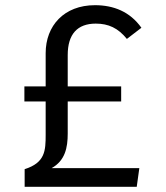

<svg xmlns="http://www.w3.org/2000/svg" viewBox="-20 -720 640 740"><path d="M346 -700C227 -700 156 -621 156 -515V-387H74V-329H156V-201C156 -139 154 -93 75 -68V0H507L517 -72H179C231 -101 241 -151 241 -205V-329H447V-387H241V-508C241 -588 278 -629 349 -629C398 -629 435 -612 469 -570L525 -613C481 -675 418 -700 346 -700Z"/></svg>

Font: FiraMono Nerd Font
Style: Regular
Weight: 400
Designer: Carrois Corporate & Edenspiekermann AG
Foundry: Carrois Corporate GbR & Edenspiekermann AG
Version: Version 003.206;Nerd Fonts 3.3.0